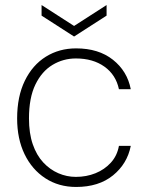

<svg xmlns="http://www.w3.org/2000/svg" viewBox="-20 -730 587 762"><path d="M282 12Q213 12 160 -22.5Q107 -57 77.5 -118Q48 -179 48 -260Q48 -347 78.5 -409.5Q109 -472 162 -505Q215 -538 282 -538Q371 -538 428 -493Q485 -448 499 -376H452Q440 -433 394.5 -465.5Q349 -498 281 -498Q231 -498 188.5 -472.5Q146 -447 120.5 -394.5Q95 -342 95 -260Q95 -201 110 -157.5Q125 -114 151.5 -85.5Q178 -57 211.5 -42.5Q245 -28 281 -28Q323 -28 359 -42.5Q395 -57 420 -84.5Q445 -112 452 -151H499Q485 -80 428.5 -34Q372 12 282 12ZM274 -585 145 -668V-710L274 -627L403 -710V-668Z"/></svg>

Font: DM Sans 9pt ExtraLight
Style: Regular
Weight: 250
Version: Version 4.004;gftools[0.9.30]